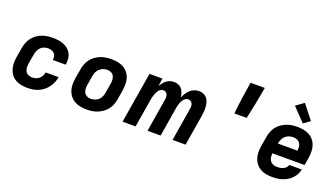

<svg xmlns="http://www.w3.org/2000/svg" viewBox="-66 -1304 3231 1844"><g transform="rotate(20 1550.0 -382.0)"><path d="M250 8Q218 8 187 2Q156 -4 130 -18.5Q104 -33 85.5 -56.5Q67 -80 58 -109Q49 -138 48.5 -170Q48 -202 53 -234L70 -334Q75 -362 85 -389Q95 -416 113 -439.5Q131 -463 155 -481Q179 -499 206.5 -509.5Q234 -520 262 -524Q290 -528 317 -528Q346 -528 374 -524.5Q402 -521 427 -511Q452 -501 473 -484.5Q494 -468 507 -445Q520 -422 523.5 -394Q527 -366 523 -338L521 -328H389L390 -332Q393 -350 388.5 -367.5Q384 -385 372 -396.5Q360 -408 343 -413Q326 -418 308 -418Q289 -418 269.5 -411Q250 -404 235 -389Q220 -374 211.5 -354.5Q203 -335 200 -316L183 -216Q180 -195 181 -174Q182 -153 191.5 -136Q201 -119 220 -110.5Q239 -102 260 -102Q278 -102 296.5 -107.5Q315 -113 330 -125.5Q345 -138 354 -155.5Q363 -173 366 -191V-192H498V-190Q494 -163 482.5 -136Q471 -109 453.5 -85Q436 -61 412.5 -42.5Q389 -24 362 -12.5Q335 -1 306.5 3.5Q278 8 250 8Z M857 8Q824 8 792.5 2.5Q761 -3 734.5 -17.5Q708 -32 688.5 -55.5Q669 -79 659 -108Q649 -137 648.5 -169.5Q648 -202 653 -234L670 -334Q674 -361 684.5 -388.5Q695 -416 712.5 -439.5Q730 -463 754.5 -480.5Q779 -498 806 -509Q833 -520 861 -524Q889 -528 916 -528Q949 -528 980.5 -522.5Q1012 -517 1039 -502.5Q1066 -488 1085.5 -464.5Q1105 -441 1114.5 -412Q1124 -383 1124.5 -350.5Q1125 -318 1120 -286L1104 -186Q1099 -159 1089 -131.5Q1079 -104 1061 -80.5Q1043 -57 1018.5 -39.5Q994 -22 967.5 -11Q941 0 912.5 4Q884 8 857 8ZM857 -102Q878 -102 898.5 -108.5Q919 -115 935.5 -129.5Q952 -144 961 -164Q970 -184 973 -204L990 -304Q994 -325 992.5 -345.5Q991 -366 982 -383Q973 -400 955 -409Q937 -418 917 -418Q896 -418 875.5 -411.5Q855 -405 838.5 -390.5Q822 -376 812.5 -356Q803 -336 800 -316L783 -216Q780 -195 781 -174.5Q782 -154 791.5 -137Q801 -120 819 -111Q837 -102 857 -102Z M1222 0 1308 -520H1441L1428 -440Q1439 -458 1452 -474.5Q1465 -491 1482 -503.5Q1499 -516 1519 -522Q1539 -528 1559 -528Q1583 -528 1604 -519Q1625 -510 1638.5 -492.5Q1652 -475 1659 -453Q1666 -431 1668 -408Q1677 -431 1690.5 -453Q1704 -475 1723 -492.5Q1742 -510 1766 -519Q1790 -528 1814 -528Q1838 -528 1859 -519Q1880 -510 1894 -493Q1908 -476 1914.5 -454Q1921 -432 1923 -408.5Q1925 -385 1923.5 -361.5Q1922 -338 1918 -314L1866 0H1733L1788 -336Q1791 -350 1790.5 -364.5Q1790 -379 1784.5 -391Q1779 -403 1767.5 -410.5Q1756 -418 1742 -418Q1729 -418 1717 -411Q1705 -404 1696 -392.5Q1687 -381 1681 -368.5Q1675 -356 1671 -343.5Q1667 -331 1664 -318Q1661 -305 1659 -292L1611 0H1477L1532 -336Q1535 -350 1534.5 -364.5Q1534 -379 1529 -391Q1524 -403 1512.5 -410.5Q1501 -418 1487 -418Q1474 -418 1461.5 -411Q1449 -404 1440.5 -392.5Q1432 -381 1426 -368.5Q1420 -356 1416 -343.5Q1412 -331 1408.5 -318Q1405 -305 1403 -292L1355 0Z M2204 -442Q2212 -524 2223.5 -606.5Q2235 -689 2249 -772H2395Q2381 -689 2364.5 -606.5Q2348 -524 2330 -442Z M2753 8Q2721 8 2690 2.5Q2659 -3 2632.5 -18Q2606 -33 2587 -56.5Q2568 -80 2558.5 -109Q2549 -138 2548.5 -170Q2548 -202 2553 -234L2570 -334Q2574 -361 2584.5 -388.5Q2595 -416 2612.5 -439.5Q2630 -463 2654.5 -480.5Q2679 -498 2706 -509Q2733 -520 2761 -524Q2789 -528 2816 -528Q2849 -528 2880.5 -522.5Q2912 -517 2939 -502.5Q2966 -488 2985.5 -464.5Q3005 -441 3014.5 -412Q3024 -383 3024.5 -350.5Q3025 -318 3020 -286L3007 -207H2678Q2676 -186 2679 -165.5Q2682 -145 2693 -129.5Q2704 -114 2723 -106.5Q2742 -99 2762 -99Q2778 -99 2794 -101Q2810 -103 2825 -109.5Q2840 -116 2852.5 -129Q2865 -142 2869 -157H2997Q2992 -132 2979 -107.5Q2966 -83 2947.5 -63Q2929 -43 2905 -29Q2881 -15 2855.5 -6.5Q2830 2 2804.5 5Q2779 8 2753 8ZM2696 -313H2896Q2898 -334 2896 -354Q2894 -374 2883.5 -389.5Q2873 -405 2854.5 -413Q2836 -421 2816 -421Q2795 -421 2773.5 -414.5Q2752 -408 2735 -393Q2718 -378 2709 -357.5Q2700 -337 2696 -317ZM2854 -576 2725 -711 2806 -769 2920 -624Z"/></g></svg>

Font: Iosevka Aile Extrabold Oblique
Style: Regular
Weight: 800
Italic angle: -9°
Designer: Belleve Invis
Foundry: Belleve Invis
Version: Version 31.1.0; ttfautohint (v1.8.4)